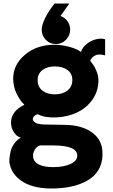

<svg xmlns="http://www.w3.org/2000/svg" viewBox="-20 -811 635 1081"><path d="M320.8 -721.2Q345.7 -711.9 360.4 -690.9Q375 -669.9 375 -644Q375 -610.4 351.3 -586.7Q327.6 -563 293.9 -563Q261.2 -563 238 -586.7Q214.8 -610.4 214.8 -644Q214.8 -670.9 235.1 -711.2Q255.4 -751.5 287.1 -791H370.1ZM290 250Q178.2 253.4 114.3 215.8Q50.3 178.2 36.1 118.2Q31.2 103 33.2 81.1Q35.2 59.1 40.8 37.8Q46.4 16.6 61.3 -3.9Q76.2 -24.4 97.2 -36.1Q73.7 -42 57.9 -67.1Q42 -92.3 42 -120.1Q42 -184.6 117.2 -221.2Q92.3 -244.6 73.2 -284.4Q54.2 -324.2 54.2 -369.1Q54.2 -446.3 120.4 -502.7Q186.5 -559.1 288.1 -559.1Q324.7 -559.1 369.9 -547.4Q415 -535.6 436 -518.1Q443.8 -544.9 469.2 -564.5Q494.6 -584 523.2 -590.3Q551.8 -596.7 571.8 -589.8V-499Q555.7 -503.9 540 -504.2Q524.4 -504.4 509.8 -495.4Q495.1 -486.3 487.8 -469.2Q500.5 -453.1 508.5 -440.9Q516.6 -428.7 525.4 -405.3Q534.2 -381.8 534.2 -358.9Q534.2 -298.8 501.2 -251.2Q468.3 -203.6 414.3 -178Q360.4 -152.3 294.9 -149.9Q233.4 -147 191.9 -168Q176.8 -163.1 169.4 -153.6Q162.1 -144 166 -134.8Q174.8 -109.9 238.8 -109.9L347.2 -107.9Q438 -106.4 494.1 -68.1Q550.3 -29.8 556.2 35.2Q561 87.9 543 128.9Q524.9 169.9 488 195.3Q451.2 220.7 401.4 234.4Q351.6 248 290 250ZM387.2 -360.8Q387.2 -397 359.9 -417Q332.5 -437 288.1 -437Q245.1 -437 218.5 -416.3Q191.9 -395.5 191.9 -358.9Q191.9 -322.3 218.8 -301Q245.6 -279.8 288.1 -279.8Q332.5 -279.8 359.9 -301.5Q387.2 -323.2 387.2 -360.8ZM415 64.9Q415 7.8 278.8 7.8H205.1Q188 12.7 177 30Q166 47.4 166 64.9Q166 97.2 195.6 113.5Q225.1 129.9 278.8 129.9Q338.4 129.9 376.7 112.3Q415 94.7 415 64.9Z"/></svg>

Font: Oakes Grotesk Bold
Style: Regular
Weight: 700
Designer: Samuel Oakes
Foundry: Samuel Oakes
Version: Version 1.000;PS 001.000;hotconv 1.0.88;makeotf.lib2.5.64775